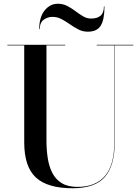

<svg xmlns="http://www.w3.org/2000/svg" viewBox="-20 -989 745 1024"><path d="M260.2 -899Q234 -899 213.1 -883.8Q192.2 -868.5 192.2 -834H189.2Q189.2 -897.8 218.1 -933.4Q247 -969 288.2 -969Q316 -969 338.9 -957.1Q361.9 -945.1 382.5 -929.5Q403.1 -913.9 423.4 -901.9Q443.8 -890 466.2 -890Q498.2 -890 516.2 -905.2Q534.2 -920.5 534.2 -955H537.2Q537.2 -883.8 517.1 -851.9Q497 -820 448.2 -820Q421.6 -820 398.2 -831.9Q374.9 -843.9 352.8 -859.5Q330.6 -875.1 308 -887.1Q285.4 -899 260.2 -899ZM19.2 -750H327.8V-747H227.8V-240Q227.8 -190.5 234.6 -145.9Q241.4 -101.2 259.1 -66.6Q276.9 -32 309.6 -12.1Q342.2 7.8 394 7.8Q489.2 7.8 539.5 -50.2Q589.8 -108.2 589.8 -230V-747H495.8V-750H691.2V-747H591.8V-230Q591.8 -106.2 539.5 -45.6Q487.2 15 367.2 15Q233 15 171.1 -42.6Q109.2 -100.2 109.2 -230V-747H19.2Z"/></svg>

Font: Bodoni* 72 Medium
Style: Regular
Weight: 500
Version: Version 1.002; ttfautohint (v0.97) -l 8 -r 50 -G 200 -x 14 -